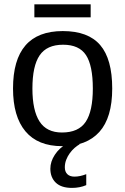

<svg xmlns="http://www.w3.org/2000/svg" viewBox="-20 -686 596 914"><path d="M514.2 -264.6C514.2 -358.1 495.1 -427 457 -471.4C418.9 -515.9 359.5 -538.1 278.8 -538.1C120.9 -538.1 42 -446.9 42 -264.6C42 -175.8 61.7 -107.8 101.1 -60.8C140.5 -13.8 198.7 9.8 275.9 9.8C353.4 9.8 412.4 -12.9 453.1 -58.1C493.8 -103.4 514.2 -172.2 514.2 -264.6ZM421.9 -264.6C421.9 -192.7 410.6 -139.8 387.9 -106C365.3 -72.1 327.6 -55.2 274.9 -55.2C226.4 -55.2 190.8 -72.7 168.2 -107.7C145.6 -142.7 134.3 -195 134.3 -264.6C134.3 -336.3 145.8 -388.9 168.7 -422.6C191.7 -456.3 228.8 -473.1 280.3 -473.1C331.4 -473.1 367.8 -456.6 389.4 -423.6C411.1 -390.5 421.9 -337.6 421.9 -264.6ZM390.6 195.3V143.1C370.8 150.9 352.1 154.8 334.5 154.8C319.8 154.8 308.5 150.9 300.5 143.1C292.6 135.3 288.6 124.5 288.6 110.8C288.6 98.1 290.8 86.1 295.2 74.7C299.6 63.3 305.3 52.8 312.3 43.2C319.3 33.6 327 25.1 335.4 17.8C343.9 10.5 352.2 4.6 360.4 0H295.4C273.3 12.4 255.1 29.3 241 50.8C226.8 72.3 219.7 94.4 219.7 117.2C219.7 144.9 228.4 167 245.6 183.6C262.9 200.2 288.6 208.5 322.8 208.5C347.5 208.5 370.1 204.1 390.6 195.3ZM411.6 -603.5V-665.5H143.6V-603.5Z"/></svg>

Font: Arimo
Style: Regular
Weight: 400
Designer: Steve Matteson
Foundry: Monotype Imaging Inc.
Version: Version 1.32